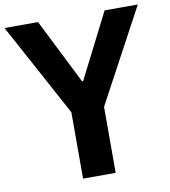

<svg xmlns="http://www.w3.org/2000/svg" viewBox="-98 -919 885 997"><g transform="rotate(-10 344.5 -420.5)"><path d="M259 0V-350L-7 -841H170L342 -498H347L521 -841H696L431 -348V0Z"/></g></svg>

Font: Matangi Black
Style: Regular
Weight: 900
Designer: Prashant Pant
Foundry: The Graphic Ant
Version: Version 3.002